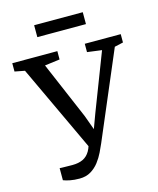

<svg xmlns="http://www.w3.org/2000/svg" viewBox="-148 -1019 929 1127"><g transform="rotate(-15 316.5 -455.5)"><path d="M194.3 13.6Q162.3 13.6 137.3 8.7Q112.3 3.8 96.4 -2.7V-76Q99 -75.5 109.5 -75.3Q119.9 -75 133 -74.9Q146.1 -74.7 157.4 -74.5Q168.7 -74.3 173.4 -74.3Q211.7 -74.3 238.1 -86.8Q264.5 -99.4 280.7 -127.4Q297 -155.4 303.9 -202.2L310.3 -120.8L47.9 -680.8L-12.8 -692.4V-743H261.1V-692.4L169.4 -680.5L317.8 -333L367 -197.5L332.1 -197.8L382.4 -334L516.1 -680.8L427.8 -692.4V-743H646.3V-692.4L593.7 -680.5L369.7 -154Q360.3 -131.9 346.4 -103.2Q332.5 -74.4 312.2 -47.9Q291.9 -21.4 263 -3.9Q234.1 13.6 194.3 13.6ZM464.4 -925.1V-852.8H168.9V-925.1Z"/></g></svg>

Font: Merriweather 7pt Light
Style: Regular
Weight: 300
Designer: Eben Sorkin
Foundry: Eben Sorkin
Version: Version 2.200;gftools[0.9.31]